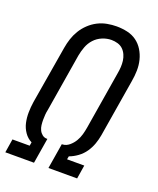

<svg xmlns="http://www.w3.org/2000/svg" viewBox="-138 -827 752 912"><g transform="rotate(20 237.5 -371.5)"><path d="M0 0 11 -69H98L101 -87Q79 -98 64.5 -119Q50 -140 44.5 -165Q39 -190 39.5 -217Q40 -244 44 -270L93 -562Q97 -586 104.5 -609Q112 -632 125 -653.5Q138 -675 157 -693Q176 -711 198.5 -722.5Q221 -734 245.5 -738.5Q270 -743 293 -743Q321 -743 347.5 -737Q374 -731 394.5 -716Q415 -701 428.5 -679Q442 -657 448.5 -631.5Q455 -606 454.5 -578.5Q454 -551 449 -523L401 -232Q397 -209 389 -186.5Q381 -164 367 -143.5Q353 -123 332.5 -108Q312 -93 290 -85L287 -69H374L363 0H218L239 -128H243Q261 -129 276.5 -142Q292 -155 302 -172Q312 -189 317 -207Q322 -225 325 -243L373 -535Q376 -551 377 -567.5Q378 -584 376 -599.5Q374 -615 367.5 -629.5Q361 -644 350 -654.5Q339 -665 323.5 -669.5Q308 -674 292 -674Q269 -674 246 -664.5Q223 -655 206.5 -637Q190 -619 181.5 -596Q173 -573 169 -551L121 -259Q118 -246 117 -232.5Q116 -219 116 -206Q116 -193 117.5 -180Q119 -167 124.5 -155.5Q130 -144 140 -136Q150 -128 163 -128H166L145 0Z"/></g></svg>

Font: Iosevka QP
Style: Italic
Weight: 400
Italic angle: -9°
Designer: Belleve Invis
Foundry: Belleve Invis
Version: Version 20.0.0; ttfautohint (v1.8.4)